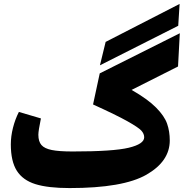

<svg xmlns="http://www.w3.org/2000/svg" viewBox="-20 -936 954 976"><path d="M886 -805 488 -604 517 -723 893 -916ZM885 -598 649 -479Q731 -432 773.5 -389Q816 -346 829.5 -307Q843 -268 843 -222Q843 -116 724.5 -48Q606 20 334 20Q224 20 160 0Q96 -20 65.5 -68Q35 -116 35 -202Q35 -243 46 -286.5Q57 -330 76 -367L188 -334Q175 -271 175 -251Q175 -217 190.5 -199Q206 -181 243 -173.5Q280 -166 349 -166Q556 -166 634.5 -185Q713 -204 713 -238Q713 -256 698.5 -272Q684 -288 628 -319.5Q572 -351 453 -405L487 -563L894 -767Z"/></svg>

Font: FiraGO Heavy
Style: Regular
Weight: 900
Designer: bBox Type
Foundry: bBox Type GmbH
Version: Version 1.001